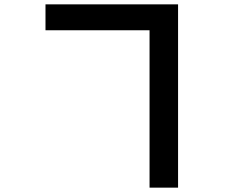

<svg xmlns="http://www.w3.org/2000/svg" viewBox="-20 -807 1040 882"><path d="M667 -668V55H798V-787H189V-668Z"/></svg>

Font: Noto Sans T Chinese Bold
Style: Bold
Weight: 700
Designer: Ryoko NISHIZUKA (kana & ideographs); Paul D. Hunt (Latin, Greek & Cyrillic); Wenlong ZHANG (bopomofo); Sandoll Communica
Foundry: Adobe Systems Incorporated
Version: Version 1.000;PS 1;hotconv 1.0.78;makeotf.lib2.5.61930